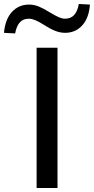

<svg xmlns="http://www.w3.org/2000/svg" viewBox="-97 -945 472 965"><path d="M87 0V-705H192V0ZM-21 -777 -77 -780Q-71 -848 -37 -885Q-3 -922 49 -922Q74 -922 98.5 -912Q123 -902 153 -883Q183 -865 199.5 -858Q216 -851 230 -851Q259 -851 276 -870Q293 -889 299 -925L355 -922Q350 -854 316 -817Q282 -780 230 -780Q205 -780 179 -790.5Q153 -801 124 -820Q97 -837 79.5 -844Q62 -851 48 -851Q19 -851 2.5 -832.5Q-14 -814 -21 -777Z"/></svg>

Font: Nunito Sans 11pt SemiBold
Style: Regular
Weight: 600
Version: Version 3.101;gftools[0.9.27]